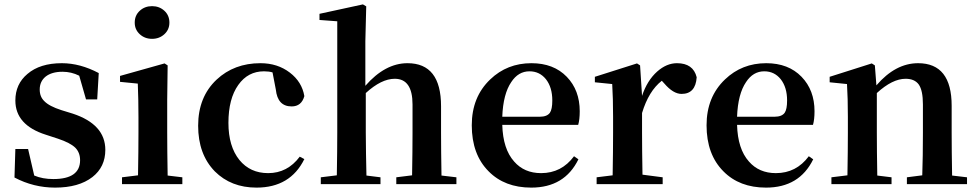

<svg xmlns="http://www.w3.org/2000/svg" viewBox="-20 -839 4454 875"><path d="M312 -321Q460 -272 460 -156Q460 -78 401 -32Q339 16 231 16Q133 16 46 -30L50 -160H108L136 -39Q174 -23 223 -23Q345 -23 345 -109Q345 -143 324 -165Q301 -188 244 -207L189 -225Q50 -269 50 -381Q50 -456 105 -502Q162 -551 262 -551Q345 -551 430 -506L423 -386H372L341 -494Q305 -512 265 -512Q216 -512 188 -490Q161 -468 161 -431Q161 -398 182 -378Q204 -355 260 -337Z M617 -683Q594 -704 594 -736Q594 -769 617 -790Q640 -811 673 -811Q706 -811 729 -790Q752 -769 752 -736Q752 -704 729 -683Q706 -662 673 -662Q640 -662 617 -683ZM811 -31V0H536V-31L609 -40Q611 -154 611 -235V-306Q611 -383 608 -458L527 -466V-493L730 -550L744 -541L742 -385V-235Q742 -153 744 -39Z M1222 -509Q1206 -514 1183 -514Q1110 -514 1066 -452Q1021 -389 1021 -279Q1021 -172 1071 -110Q1120 -50 1202 -50Q1290 -50 1346 -125L1367 -114Q1303 16 1149 16Q1033 16 959 -58Q883 -136 883 -266Q883 -397 967 -476Q1047 -551 1167 -551Q1245 -551 1301 -508Q1356 -466 1367 -401Q1354 -354 1309 -354Q1245 -354 1237 -431Z M2060 -31V0H1786V-31L1858 -40Q1860 -152 1860 -235V-363Q1860 -480 1779 -480Q1718 -480 1647 -415V-235Q1647 -190 1648 -138Q1649 -79 1650 -39L1714 -31V0H1442V-31L1515 -40Q1517 -154 1517 -235V-742L1436 -748V-776L1634 -819L1649 -810L1645 -651V-448Q1735 -551 1837 -551Q1990 -551 1990 -355V-235Q1990 -153 1992 -39Z M2440 -307Q2473 -307 2486 -325Q2497 -341 2497 -381Q2497 -441 2468 -478Q2439 -514 2393 -514Q2342 -514 2310 -465Q2273 -411 2269 -307ZM2269 -270Q2272 -160 2323 -103Q2369 -50 2446 -50Q2539 -50 2596 -127L2616 -113Q2553 16 2401 16Q2280 16 2207 -58Q2130 -135 2130 -268Q2130 -397 2214 -477Q2291 -551 2402 -551Q2503 -551 2563 -489Q2622 -428 2622 -332Q2622 -294 2615 -270Z M2906 -402Q2929 -472 2975 -513Q3018 -551 3065 -551Q3139 -551 3155 -487Q3150 -411 3086 -411Q3048 -411 3007 -459L2996 -471Q2936 -424 2906 -324V-235Q2906 -157 2908 -43L3000 -31V0H2699V-31L2772 -40Q2774 -154 2774 -235V-307Q2774 -392 2770 -456L2691 -464V-489L2883 -550L2897 -541Z M3510 -307Q3543 -307 3556 -325Q3567 -341 3567 -381Q3567 -441 3538 -478Q3509 -514 3463 -514Q3412 -514 3380 -465Q3343 -411 3339 -307ZM3339 -270Q3342 -160 3393 -103Q3439 -50 3516 -50Q3609 -50 3666 -127L3686 -113Q3623 16 3471 16Q3350 16 3277 -58Q3200 -135 3200 -268Q3200 -397 3284 -477Q3361 -551 3472 -551Q3573 -551 3633 -489Q3692 -428 3692 -332Q3692 -294 3685 -270Z M4387 -31V0H4113V-31L4183 -40Q4186 -124 4186 -235V-363Q4186 -427 4167 -454Q4148 -480 4107 -480Q4047 -480 3976 -415V-235Q3976 -153 3978 -39L4043 -31V0H3769V-31L3842 -40Q3844 -154 3844 -235V-307Q3844 -392 3840 -456L3761 -464V-489L3953 -550L3967 -541L3974 -450Q4061 -551 4164 -551Q4317 -551 4317 -357V-235Q4317 -153 4319 -39Z"/></svg>

Font: `n[OS CN
Style: <[WOS[P|ûg*[NI>           
Weight: 700
Designer: Ryoko NISHIZUKA ¬âXZm¬º[P (kana & ideographs); Frank Grie√ühammer (Latin, Greek & Cyrillic); Wenlong ZHANG _ e¬á¬ü¬ô (b
Foundry: Adobe Systems Incorporated
Version: Version 1.00 April 7, 2017, initial release